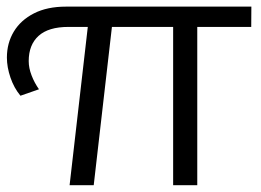

<svg xmlns="http://www.w3.org/2000/svg" viewBox="-26 -545 768 565"><path d="M34.2 -263.3Q15.3 -286 4.8 -316.7Q-5.7 -347.4 -5.7 -375.5Q-5.7 -418.2 14.7 -452.1Q35.1 -485.9 74 -505.7Q112.8 -525.5 168.2 -525.5H713.7L713.3 -465.8H175.6Q116.6 -465.8 87.6 -439.5Q58.5 -413.2 58.5 -365.3Q58.5 -344.7 67 -322.9Q75.4 -301.1 88.7 -282.3ZM178.8 0 234.8 -487H305.8L249.8 0ZM483.5 0V-487H554.5V0Z"/></svg>

Font: Montserrat Alternates Thin
Style: Regular
Weight: 100
Designer: Julieta Ulanovsky
Foundry: Julieta Ulanovsky
Version: Version 9.000